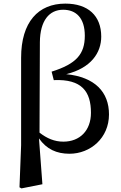

<svg xmlns="http://www.w3.org/2000/svg" viewBox="-20 -833 673 1064"><path d="M88 205 99 211 215 188 196 -66C238 -6 294 19 365 19C481 19 584 -68 584 -199C584 -323 506 -406 347 -422C485 -456 541 -541 541 -630C541 -746 468 -813 342 -813C192 -813 97 -711 97 -513V-28ZM199 -98 201 -599C202 -719 253 -779 330 -779C402 -779 450 -733 450 -635C450 -534 404 -479 266 -436L278 -389C434 -396 484 -325 484 -208C484 -109 422 -48 331 -48C282 -48 240 -66 199 -98Z"/></svg>

Font: GenKiMin2 TW SB
Style: Regular
Weight: 600
Version: Version 2.100;PS 2.1;hotconv 16.6.51;makeotf.lib2.5.65220 DE